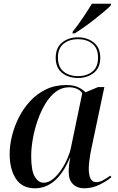

<svg xmlns="http://www.w3.org/2000/svg" viewBox="-20 -1004 637 1034"><path d="M168 10Q99 10 65.5 -41.5Q32 -93 32 -175Q32 -221 44.5 -272Q57 -323 81.5 -371.5Q106 -420 142.5 -459.5Q179 -499 227.5 -522.5Q276 -546 336 -546Q376 -546 399.5 -535Q423 -524 441 -507L508 -535H542L473 -208Q470 -195 466.5 -175Q463 -155 460.5 -133.5Q458 -112 458 -98Q458 -23 498 -23Q516 -23 534.5 -33Q553 -43 574 -58L580 -50Q556 -29 516 -9.5Q476 10 434 10Q396 10 373 -12.5Q350 -35 350 -77Q350 -99 352 -116.5Q354 -134 358 -156H357Q288 10 168 10ZM215 -20Q241 -20 265 -39.5Q289 -59 309 -88.5Q329 -118 343 -150.5Q357 -183 362 -209L423 -502Q413 -518 393.5 -526Q374 -534 352 -534Q312 -534 280 -509.5Q248 -485 223.5 -444Q199 -403 182 -353.5Q165 -304 156.5 -254.5Q148 -205 148 -163Q148 -84 167.5 -52Q187 -20 215 -20ZM400 -584Q349 -584 314.5 -611.5Q280 -639 280 -693Q280 -747 314.5 -775Q349 -803 400 -803Q450 -803 485 -775Q520 -747 520 -693Q520 -639 485 -611.5Q450 -584 400 -584ZM400 -594Q447 -594 477.5 -618.5Q508 -643 508 -694Q508 -744 477.5 -768.5Q447 -793 400 -793Q353 -793 322.5 -768.5Q292 -744 292 -694Q292 -643 322.5 -618.5Q353 -594 400 -594ZM372 -834Q398 -866 426.5 -908.5Q455 -951 475 -984H579L576 -974Q564 -961 541 -942Q518 -923 490.5 -901Q463 -879 434.5 -859Q406 -839 382 -824H370Z"/></svg>

Font: Noto Serif Display Medium
Style: Italic
Weight: 500
Italic angle: -12°
Designer: Monotype Design Team
Foundry: Monotype Imaging Inc.
Version: Version 2.009